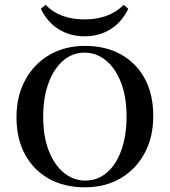

<svg xmlns="http://www.w3.org/2000/svg" viewBox="-20 -775 713 806"><path d="M336.3 11.3Q250 11.3 185.5 -24.6Q121 -60.5 85.1 -126.6Q49.2 -192.7 49.2 -283.1Q49.2 -371.8 85.9 -439.1Q122.6 -506.5 187.1 -544.4Q251.6 -582.3 337.1 -582.3Q423.4 -582.3 487.9 -546.4Q552.4 -510.5 587.9 -444.8Q623.4 -379 623.4 -287.9Q623.4 -199.2 587.1 -131.9Q550.8 -64.5 486.3 -26.6Q421.8 11.3 336.3 11.3ZM337.9 -16.9Q389.5 -16.9 428.6 -50.4Q467.7 -83.9 489.5 -144.8Q511.3 -205.6 511.3 -286.3Q511.3 -368.5 487.9 -428.6Q464.5 -488.7 424.6 -521.4Q384.7 -554 334.7 -554Q283.9 -554 244.8 -520.2Q205.6 -486.3 183.5 -425.8Q161.3 -365.3 161.3 -284.7Q161.3 -202.4 184.7 -142.3Q208.1 -82.3 248.4 -49.6Q288.7 -16.9 337.9 -16.9ZM334.7 -622.6Q274.2 -622.6 226.6 -652Q179 -681.5 151.6 -737.9L171 -754.8Q201.6 -723.4 242.7 -708.5Q283.9 -693.5 334.7 -693.5Q386.3 -693.5 427.8 -708.9Q469.4 -724.2 499.2 -754.8L518.5 -737.9Q491.1 -681.5 443.5 -652Q396 -622.6 334.7 -622.6Z"/></svg>

Font: Playfair SemiBold
Style: Regular
Weight: 600
Designer: Claus Eggers Sørensen
Foundry: Claus Eggers Sørensen
Version: Version 2.001;gftools[0.9.30]